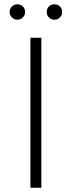

<svg xmlns="http://www.w3.org/2000/svg" viewBox="-20 -876 335 896"><path d="M25 -820Q25 -835 35.5 -845.5Q46 -856 61 -856Q76 -856 86.5 -846Q97 -836 97 -820Q97 -805 86.5 -794.5Q76 -784 61 -784Q47 -784 36 -794.5Q25 -805 25 -820ZM198 -820Q198 -836 208.5 -846Q219 -856 234 -856Q249 -856 259.5 -846Q270 -836 270 -820Q270 -805 259.5 -794.5Q249 -784 234 -784Q219 -784 208.5 -794.5Q198 -805 198 -820ZM122 -700H173V0H122Z"/></svg>

Font: Montserrat Alternates Light
Style: Regular
Weight: 300
Designer: Julieta Ulanovsky
Foundry: Julieta Ulanovsky
Version: Version 7.200